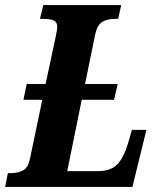

<svg xmlns="http://www.w3.org/2000/svg" viewBox="-40 -734 606 754"><path d="M535 -224 480 0H-20L-9 -54H2Q32 -54 51.5 -65.5Q71 -77 78 -112L126 -342H52L65 -404H139L179 -591Q180 -598 182.5 -610Q185 -622 185 -628Q185 -647 171 -653.5Q157 -660 128 -660H117L130 -714H436L424 -660H413Q381 -660 361.5 -648Q342 -636 334 -600L294 -404H422L408 -342H281L224 -62H345Q393 -62 419 -87Q445 -112 463 -172L478 -224Z"/></svg>

Font: Noto Serif CondExtraBold
Style: Italic
Weight: 800
Width: 3
Italic angle: -12°
Designer: Monotype Design Team
Foundry: Monotype Imaging Inc.
Version: Version 1.001